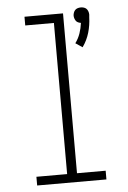

<svg xmlns="http://www.w3.org/2000/svg" viewBox="-54 -794 557 834"><g transform="rotate(-5 225.0 -377.0)"><path d="M323 -581 293 -601Q307 -620 314.5 -642Q322 -664 325 -687Q319 -688 313 -690.5Q307 -693 303.5 -698Q300 -703 298 -709Q296 -715 296 -721Q296 -727 298.5 -734Q301 -741 305.5 -745.5Q310 -750 316.5 -752Q323 -754 330 -754Q337 -754 343.5 -752Q350 -750 354.5 -745.5Q359 -741 361.5 -734Q364 -727 364 -721V-719L363 -708Q362 -674 352.5 -641.5Q343 -609 323 -581ZM74 0V-38H208V-697H83V-735H251V-38H376V0Z"/></g></svg>

Font: Iosevka Etoile Extralight
Style: Regular
Weight: 200
Designer: Belleve Invis
Foundry: Belleve Invis
Version: Version 22.1.2; ttfautohint (v1.8.4)